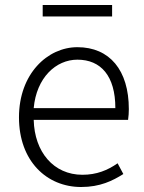

<svg xmlns="http://www.w3.org/2000/svg" viewBox="-20 -736 578 769"><path d="M305 13C381 13 431 -12 474 -39L451 -82C411 -54 367 -36 310 -36C195 -36 118 -127 115 -256H493C495 -270 496 -285 496 -299C496 -455 419 -547 290 -547C170 -547 56 -440 56 -266C56 -91 167 13 305 13ZM115 -303C126 -425 204 -497 290 -497C384 -497 442 -432 442 -303ZM151 -670H429V-716H151Z"/></svg>

Font: Noto Sans CJK SC Light
Style: Regular
Weight: 300
Designer: Ryoko NISHIZUKA 西塚涼子 (kana, bopomofo & ideographs); Paul D. Hunt (Latin, Greek & Cyrillic); Sandoll Communications 산돌커뮤니
Foundry: Adobe
Version: Version 2.004;hotconv 1.0.118;makeotfexe 2.5.65603